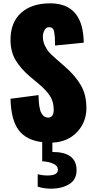

<svg xmlns="http://www.w3.org/2000/svg" viewBox="-20 -842 566 1151"><path d="M285 289Q244 289 206 277V202Q232 210 265 210Q327 210 327 176Q327 151 297.5 138.5Q268 126 233 125V10Q138 -1 92 -62Q46 -123 43 -250L211 -272Q212 -195 227 -166Q242 -137 269 -137Q302 -137 302 -185Q302 -231 280.5 -265.5Q259 -300 212 -339L161 -382Q105 -429 74 -480.5Q43 -532 43 -603Q43 -708 106.5 -765Q170 -822 281 -822Q479 -822 482 -586L310 -569Q310 -601 309 -616.5Q308 -632 305 -649Q302 -666 294.5 -672.5Q287 -679 274 -679Q256 -679 246.5 -660.5Q237 -642 237 -623Q237 -593 249.5 -567.5Q262 -542 277 -526Q292 -510 323 -483L370 -442Q431 -389 464.5 -331.5Q498 -274 498 -194Q498 -110 442 -50.5Q386 9 294 13V69Q439 69 439 178Q439 235 395 262Q351 289 285 289Z"/></svg>

Font: Oswald Heavy
Style: Regular
Weight: 400
Designer: Vernon Adams
Foundry: Vernon Adams
Version: Version 4.101